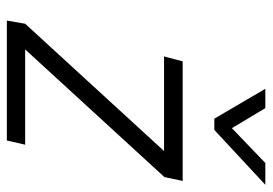

<svg xmlns="http://www.w3.org/2000/svg" viewBox="-134 -640 775 546"><g transform="rotate(90 253.0 -367.5)"><path d="M350 -590H318L233 -735H288L345 -640L444 -735H506ZM141 -447 155 -500H495L484 -448L121 -52H392L380 0H39L48 -52L410 -447Z"/></g></svg>

Font: Titillium Web Light
Style: Italic
Weight: 300
Italic angle: -13°
Version: Version 1.002;PS 57.000;hotconv 1.0.70;makeotf.lib2.5.55311